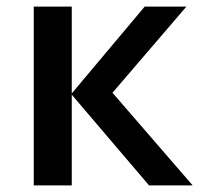

<svg xmlns="http://www.w3.org/2000/svg" viewBox="-20 -560 609 580"><path d="M417 -540H543L319.8 -279.8L562 0H430.2L196.8 -273.9V0H82V-540H196.8V-277.8Z"/></svg>

Font: Open Sans Semibold
Style: Regular
Weight: 600
Foundry: Ascender Corporation
Version: Version 1.10; ttfautohint (v1.5.65-e2d9)